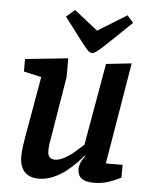

<svg xmlns="http://www.w3.org/2000/svg" viewBox="-52 -759 643 812"><g transform="rotate(5 269.5 -353.0)"><path d="M142 9Q115 9 97 -1.5Q79 -12 70 -31.5Q61 -51 61 -78Q61 -89 62.5 -105.5Q64 -122 67 -138.5Q70 -155 71 -164L116 -420L41 -437V-490L223 -509V-430L181 -176Q180 -168 177.5 -155.5Q175 -143 174 -131Q173 -119 173 -111Q173 -96 180 -86.5Q187 -77 204 -77Q223 -77 246 -90Q269 -103 289.5 -121Q310 -139 323 -151L384 -499L492 -511L420 -80H491V-26Q473 -16 443 -5Q413 6 376 6Q341 6 324 -7Q307 -20 307 -48Q307 -59 312.5 -73Q318 -87 331 -103L328 -105Q318 -93 300 -74Q282 -55 258 -36Q234 -17 204 -4Q174 9 142 9ZM321 -540Q311 -540 300 -552Q289 -564 276 -581L198 -684L234 -715L334 -636L457 -712L483 -682L390 -593Q361 -565 345.5 -552.5Q330 -540 321 -540Z"/></g></svg>

Font: Faustina SemiBold
Style: Italic
Weight: 600
Italic angle: -8°
Designer: Alfonso Garcia
Foundry: http://www.omnibus-type.com
Version: Version 1.200